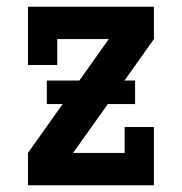

<svg xmlns="http://www.w3.org/2000/svg" viewBox="-20 -550 540 570"><path d="M63 0V-96L303 -434H150V-357H63V-530H437V-434L197 -96H350V-173H437V0ZM119 -241V-311H381V-241Z"/></svg>

Font: Iosevka Slab
Style: Bold
Weight: 700
Monospace: yes
Designer: Belleve Invis
Foundry: Belleve Invis
Version: Version 11.1.1; ttfautohint (v1.8.3)